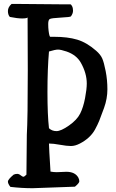

<svg xmlns="http://www.w3.org/2000/svg" viewBox="-20 -737 594 982"><path d="M270.5 143.6 319.3 141.6Q364.3 141.6 380.9 171.9Q385.7 181.6 385.7 190.4Q385.7 199.2 363.3 217.8L146.5 225.6Q90.8 225.6 33.2 218.8Q20.5 203.1 20.5 191.9Q20.5 180.7 49.8 156.2Q58.6 152.3 67.9 152.3Q77.1 152.3 85.9 159.7Q94.7 167 99.6 167Q104.5 167 115.2 156.2L117.2 -47.9Q122.1 -127.9 122.1 -377.9L121.1 -647.5Q116.2 -642.6 92.8 -642.6Q69.3 -642.6 30.3 -650.4Q20.5 -661.1 20.5 -680.7Q20.5 -700.2 39.1 -716.8H79.1L304.7 -714.8H339.8Q343.8 -714.8 348.6 -705.6Q353.5 -696.3 353.5 -682.1Q353.5 -668 342.8 -653.3Q339.8 -649.4 291 -647Q242.2 -644.5 234.4 -639.6Q226.6 -634.8 226.6 -614.7Q226.6 -594.7 228.5 -580.1Q232.4 -548.8 237.3 -548.8H256.8Q326.2 -548.8 375 -534.2Q423.8 -519.5 471.7 -477.5Q494.1 -458 502.9 -438Q511.7 -418 520.5 -373Q529.3 -328.1 529.3 -280.3Q529.3 -232.4 512.2 -185.1Q495.1 -137.7 487.3 -118.7Q479.5 -99.6 465.8 -74.2Q441.4 -30.3 388.7 -2.9Q364.3 9.8 342.8 9.8Q321.3 9.8 286.6 3.4Q252 -2.9 230.5 -2.9Q230.5 17.6 238.3 140.6Q253.9 143.6 270.5 143.6ZM230.5 -473.6Q222.7 -384.8 222.7 -266.6Q222.7 -148.4 230.5 -81.1Q246.1 -66.4 269 -66.4Q292 -66.4 333 -95.2Q374 -124 390.1 -156.2Q406.2 -188.5 415 -234.9Q423.8 -281.2 423.8 -309.6Q423.8 -362.3 393.6 -416Q371.1 -456.1 320.3 -473.6Q291 -483.4 276.9 -483.4Q262.7 -483.4 230.5 -473.6Z"/></svg>

Font: Essays1743
Style: Medium
Weight: 500
Designer: Based on the typeface in a 1743 English translation of the essays of Montaigne.  PostScript/TrueType font designed by Jo
Version: Version 002.100